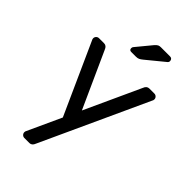

<svg xmlns="http://www.w3.org/2000/svg" viewBox="-274 -825 1105 1105"><g transform="rotate(45 278.5 -272.5)"><path d="M32 0ZM199 190H158Q148 190 141 183Q134 176 134 166Q134 162 135 159L231 -50L33 -489Q32 -492 32 -496Q32 -506 39 -513Q46 -520 56 -520H97Q117 -520 126 -496L280 -156L436 -496Q445 -520 465 -520H506Q516 -520 523 -513Q530 -506 530 -496Q530 -492 529 -489L228 166Q219 190 199 190ZM345 -735H419Q428 -735 433 -729.5Q438 -724 438 -715Q438 -708 433 -703L322 -612Q311 -603 302.5 -599Q294 -595 280 -595H243Q227 -595 227 -611Q227 -619 232 -624L308 -716Q319 -728 326 -731.5Q333 -735 345 -735Z"/></g></svg>

Font: Hezaedrus
Style: Regular
Weight: 400
Designer: Hubert & Fischer
Foundry: Hubert & Fischer
Version: Version 1.10;September 3, 2019;FontCreator 11.5.0.2425 64-bi